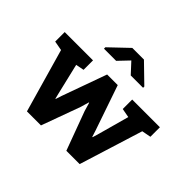

<svg xmlns="http://www.w3.org/2000/svg" viewBox="-167 -993 1225 1225"><g transform="rotate(45 445.0 -381.0)"><path d="M203.6 0 80.6 -430.7 16.1 -442.4V-528.3H271.5V-442.9L215.8 -432.1L264.6 -226.6L274.4 -186H277.3L290.5 -226.6L398.9 -528.3H494.6L599.6 -222.7L613.3 -179.7H616.2L628.9 -222.7L686.5 -431.6L625 -442.9V-528.3H875V-442.4L813.5 -430.7L679.2 0H559.1L462.4 -261.7L445.3 -319.8H442.4L425.3 -261.2L330.1 0ZM268.1 -630.4V-643.1L392.6 -761.7H497.6L621.1 -641.6V-630.4H509.8L444.8 -700.7L377.9 -630.4Z"/></g></svg>

Font: Roboto Slab
Style: Bold
Weight: 700
Designer: Google
Version: Version 2.000; ttfautohint (v1.8.1.43-b0c9)